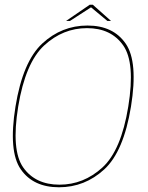

<svg xmlns="http://www.w3.org/2000/svg" viewBox="-20 -788 627 812"><path d="M229.5 4Q338.5 4 420.8 -71.5Q503 -147 534 -337.5Q564.5 -526.5 511.8 -603.2Q459 -680 350 -680Q241 -680 158.8 -604Q76.5 -528 45.5 -337.5Q15 -148 67.8 -72Q120.5 4 229.5 4ZM231.5 -7Q129.5 -7 78.2 -79.8Q27 -152.5 57 -337.5Q87.5 -522.5 166.8 -595.8Q246 -669 348 -669Q450 -669 501.2 -595.8Q552.5 -522.5 522.5 -337.5Q492.5 -152 413 -79.5Q333.5 -7 231.5 -7ZM259.5 -699.5H276L365 -757L434 -699.5H449.5L372.5 -768H359.5Z"/></svg>

Font: Anybody Thin
Style: Italic
Weight: 100
Italic angle: -10°
Designer: Tyler Finck
Foundry: Etcetera Type Company
Version: Version 1.114;gftools[0.9.25]